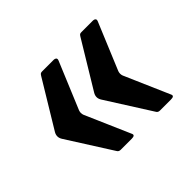

<svg xmlns="http://www.w3.org/2000/svg" viewBox="-96 -601 679 679"><g transform="rotate(-45 243.5 -261.5)"><path d="M435.6 -75.9Q439.6 -65.2 422.1 -65.2H366.7Q357.1 -65.2 353 -73.4L247.8 -239.3Q236.8 -256.3 246.8 -273.7L353.3 -449.6Q356.7 -455.4 359.6 -456.6Q362.5 -457.8 367.4 -457.8H424.9Q430.7 -457.8 434.1 -454.4Q437.6 -451 434.8 -444.1L361.5 -268Q357.5 -256.7 361.5 -246ZM239.3 -75.9Q243.3 -65.2 225.9 -65.2H170.5Q160.9 -65.2 156.8 -73.4L51.5 -239.3Q40.6 -256.3 50.5 -273.7L157 -449.6Q160.5 -455.4 163.4 -456.6Q166.3 -457.8 171.2 -457.8H228.6Q234.5 -457.8 237.9 -454.4Q241.3 -451 238.6 -444.1L165.2 -268Q161.2 -256.7 165.2 -246Z"/></g></svg>

Font: Libre Franklin Thin
Style: Regular
Weight: 100
Designer: Pablo Impallari, Rodrigo Fuenzalida, Nhung Nguyen
Foundry: Impallari Type
Version: Version 3.000